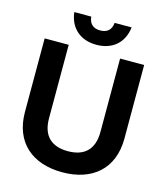

<svg xmlns="http://www.w3.org/2000/svg" viewBox="-132 -1014 969 1126"><g transform="rotate(15 352.0 -451.0)"><path d="M352 12C532 12 654 -87 654 -274V-720H508V-274C508 -166 450 -116 352 -116C254 -116 196 -166 196 -274V-720H50V-274C50 -87 172 12 352 12ZM178 -914C189 -818 256 -762 352 -762C448 -762 515 -818 526 -914H423C419 -870 393 -849 352 -849C311 -849 285 -870 281 -914Z"/></g></svg>

Font: Aspekta 650
Style: Regular
Weight: 650
Designer: Ivo Dolenc
Version: Version 2.000